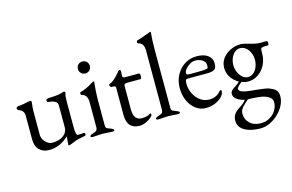

<svg xmlns="http://www.w3.org/2000/svg" viewBox="-117 -991 2383 1567"><g transform="rotate(-15 1075.0 -207.5)"><path d="M413 2Q373 19 367 19Q359 19 359 15L364 -51V-57Q291 14 199 14Q148 14 116.5 -17Q85 -48 85 -105V-308Q85 -349 42 -365Q29 -369 29 -382Q29 -394 44 -397Q61 -398 87 -402Q113 -406 147 -414H149Q163 -414 161 -400Q155 -354 155 -323V-128Q155 -104 167 -83.5Q179 -63 198.5 -50Q218 -37 239 -37Q297 -37 332.5 -63.5Q368 -90 368 -132V-315Q368 -342 347 -353Q326 -364 303 -365Q280 -365 280 -382Q280 -390 289 -394Q293 -396 299.5 -396.5Q306 -397 315 -398Q354 -398 382 -403Q396 -405 400 -406Q407 -406 432 -415H434Q447 -415 447 -403Q447 -399 444 -393Q438 -383 438 -326V-114Q438 -45 456 -45Q487 -45 502 -48H505Q517 -48 517 -36Q517 -21 503 -21Q477 -17 454.5 -11.5Q432 -6 413 2Z M696 -563Q695 -542 681 -528Q667 -514 645 -513Q623 -514 609 -528Q595 -542 595 -564Q595 -586 609 -600Q623 -614 645 -614Q667 -614 681 -600Q695 -586 696 -563ZM652 -2 571 3Q551 3 551 -7Q551 -16 579 -25Q608 -34 612 -44Q617 -54 617 -62V-279Q617 -341 570 -352Q562 -354 562 -365Q562 -376 569 -377Q617 -389 671 -424Q687 -434 689 -434Q696 -434 696 -429Q687 -338 687 -294V-62Q687 -42 699.5 -36Q712 -30 733 -23Q753 -15 753 -7Q753 3 733 3Z M1062 -27Q1046 -12 1017.5 1Q989 14 961 14Q912 14 884.5 -15.5Q857 -45 857 -105V-337Q857 -346 850 -349Q843 -352 819 -352Q816 -352 811.5 -360Q807 -368 807 -372Q807 -376 812 -379Q835 -386 859 -408Q883 -430 898 -449Q913 -468 916 -468Q930 -468 930 -458L928 -414Q928 -400 952 -400H1066Q1076 -400 1076 -376Q1076 -352 1066 -352H967Q940 -352 933.5 -348Q927 -344 927 -324V-135Q927 -84 946 -62.5Q965 -41 993 -41Q1043 -41 1068 -60Q1069 -61 1071 -61Q1078 -61 1078 -48Q1078 -40 1062 -27Z M1206 -2 1125 3Q1105 3 1105 -7Q1105 -16 1133 -25Q1162 -34 1166 -44Q1171 -54 1171 -62V-566Q1171 -629 1125 -639Q1117 -641 1117 -652Q1117 -663 1124 -664Q1150 -670 1240 -704H1241L1242 -705Q1248 -705 1248 -698L1246 -680Q1244 -661 1242.5 -631.5Q1241 -602 1241 -562V-62Q1241 -42 1253.5 -36Q1266 -30 1287 -23Q1307 -15 1307 -7Q1307 3 1287 3Z M1679 -71Q1675 -54 1654 -34Q1633 -14 1599 0Q1565 14 1521 14Q1477 14 1439.5 -13.5Q1402 -41 1379.5 -89Q1357 -137 1357 -198Q1357 -259 1383.5 -308Q1410 -357 1455 -385.5Q1500 -414 1556 -414Q1616 -414 1650.5 -389Q1685 -364 1685 -321Q1685 -278 1663.5 -267.5Q1642 -257 1608 -257H1444Q1430 -257 1424.5 -250.5Q1419 -244 1419 -220Q1419 -174 1439 -134Q1459 -94 1492.5 -70Q1526 -46 1568 -46Q1629 -46 1664 -90Q1671 -97 1675 -97Q1682 -97 1682 -87Q1682 -80 1679 -71ZM1438 -303Q1438 -288 1457 -288H1539Q1562 -288 1580.5 -289.5Q1599 -291 1612 -293Q1622 -294 1622 -322Q1622 -349 1597 -366Q1572 -383 1537 -383Q1513 -383 1490.5 -369.5Q1468 -356 1453 -337.5Q1438 -319 1438 -303Z M2133 77Q2133 117 2113 155Q2093 193 2060.5 223.5Q2028 254 1989 272Q1950 290 1912 290Q1861 290 1819 278Q1777 266 1751.5 241Q1726 216 1726 176Q1726 145 1741.5 122.5Q1757 100 1794 77Q1829 55 1845 31Q1811 24 1783 5.5Q1755 -13 1755 -44Q1755 -63 1778 -81Q1785 -87 1797 -93Q1824 -109 1837 -127Q1824 -130 1799 -153Q1750 -199 1750 -264Q1750 -308 1775 -342Q1800 -376 1841 -396Q1882 -416 1928 -416Q1941 -416 1955.5 -413Q1970 -410 1987 -405Q2052 -385 2088 -385L2120 -386H2132Q2140 -386 2145 -383Q2150 -380 2150 -367Q2150 -349 2141 -349Q2105 -349 2099 -347L2091 -344Q2087 -342 2084 -341Q2080 -332 2080 -295Q2080 -245 2058 -202Q2036 -159 1998 -132.5Q1960 -106 1912 -106Q1881 -106 1858 -118Q1814 -83 1814 -69Q1814 -37 1910 -28Q2042 -16 2063 -6Q2078 0 2094.5 8.5Q2111 17 2122 32.5Q2133 48 2133 77ZM1828 -266Q1828 -236 1840 -207.5Q1852 -179 1873 -160Q1894 -141 1920 -141Q1946 -141 1966.5 -158Q1987 -175 1998.5 -203.5Q2010 -232 2010 -264Q2010 -296 1997.5 -324Q1985 -352 1964 -369Q1943 -386 1916 -386Q1890 -386 1870 -368.5Q1850 -351 1839 -323.5Q1828 -296 1828 -266ZM1797 134Q1797 185 1831.5 217.5Q1866 250 1925 250Q1965 250 1998 231.5Q2031 213 2051.5 181Q2072 149 2072 109Q2072 84 2047.5 67Q2023 50 1989 43Q1954 37 1894 34H1871Q1865 38 1852.5 49.5Q1840 61 1821 80Q1797 108 1797 134Z"/></g></svg>

Font: Benne
Style: Regular
Weight: 400
Designer: John-Daniel Harrington
Version: Version 1.001